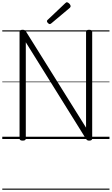

<svg xmlns="http://www.w3.org/2000/svg" viewBox="-20 -1223 983 1689"><path d="M179 14Q152 14 152 -5V-942Q152 -952 158.5 -956.5Q165 -961 179 -961Q191 -961 197 -957.5Q203 -954 209 -945L737 -100V-942Q737 -952 743.5 -956.5Q750 -961 764 -961Q791 -961 791 -942V-5Q791 5 784 9.5Q777 14 765 14Q754 14 748 10.5Q742 7 736 -2L207 -851V-5Q207 5 200.5 9.5Q194 14 179 14ZM418 -1011Q411 -1011 402 -1020Q393 -1029 393 -1036Q393 -1038 394 -1041.5Q395 -1045 399 -1048L553 -1194Q558 -1197 560.5 -1200Q563 -1203 568 -1203Q574 -1203 582 -1197.5Q590 -1192 595.5 -1184Q601 -1176 601 -1169Q601 -1165 600 -1162Q599 -1159 594 -1154L432 -1018Q427 -1015 424.5 -1013Q422 -1011 418 -1011ZM0 436H943V446H0ZM0 -20H943V0H0ZM0 -505H943V-500H0ZM0 -956H943V-946H0Z"/></svg>

Font: Playwrite HU Guides
Style: Regular
Weight: 400
Designer: Veronika Burian, José Scaglione
Foundry: TypeTogether
Version: Version 1.003